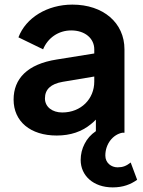

<svg xmlns="http://www.w3.org/2000/svg" viewBox="-20 -576 620 833"><path d="M226 12C286 12 335 -5 374 -37C382 -43 389 -50 396 -57V-7C374 8 358 26 347 48C336 69 330 93 330 118C330 186 385 237 469 237C514 237 547 224 575 204L547 129C528 144 513 150 490 150C463 150 437 131 437 99C437 48 470 8 510 0H520V-362C520 -477 428 -556 294 -556C185 -556 92 -499 60 -414L167 -362C187 -411 233 -444 289 -444C349 -444 389 -409 389 -362V-344L227 -318C98 -298 39 -234 39 -144C39 -49 112 12 226 12ZM389 -244V-222C389 -147 332 -88 250 -88C207 -88 175 -112 175 -149C175 -188 200 -212 252 -221Z"/></svg>

Font: Plus Jakarta Sans
Style: Bold
Weight: 700
Designer: Gumpita Rahayu
Foundry: Tokotype
Version: Version 2.071;gftools[0.9.30]